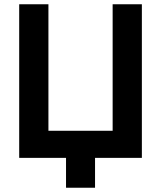

<svg xmlns="http://www.w3.org/2000/svg" viewBox="-20 -740 755 900"><path d="M289.5 140V0H70V-720H207V-127H508V-720H645V0H425.5V140Z"/></svg>

Font: Vela Sans ExtBd
Style: Regular
Weight: 800
Designer: Principal design: Mikhail Sharanda - project Manrope.
Design modification: Ravid Balaliev
Foundry: Mikhail Sharanda
Version: Version 1.001